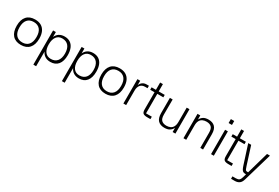

<svg xmlns="http://www.w3.org/2000/svg" viewBox="87 -1967 4961 3418"><g transform="rotate(30 2567.5 -257.5)"><path d="M283 10Q171 10 111 -57.5Q51 -125 51 -251Q51 -377 111 -444Q171 -511 283 -511Q358 -511 409.5 -481Q461 -451 488 -393Q515 -335 515 -251Q515 -125 455 -57.5Q395 10 283 10ZM283 -41Q367 -41 412.5 -95Q458 -149 458 -251Q458 -353 412.5 -406.5Q367 -460 283 -460Q199 -460 153.5 -406.5Q108 -353 108 -251Q108 -149 153.5 -95Q199 -41 283 -41Z M711 -501V202H654V-501ZM889 10Q823 10 777 -20Q731 -50 707.5 -107.5Q684 -165 684 -249Q684 -333 707.5 -391.5Q731 -450 777 -480.5Q823 -511 889 -511Q957 -511 1004.5 -480.5Q1052 -450 1076.5 -391.5Q1101 -333 1101 -249Q1101 -124 1046 -57Q991 10 889 10ZM870 -41Q954 -41 999 -95Q1044 -149 1044 -249Q1044 -350 999 -405Q954 -460 870 -460Q794 -460 752.5 -405Q711 -350 711 -249Q711 -148 752.5 -94.5Q794 -41 870 -41Z M1298 -501V202H1241V-501ZM1476 10Q1410 10 1364 -20Q1318 -50 1294.5 -107.5Q1271 -165 1271 -249Q1271 -333 1294.5 -391.5Q1318 -450 1364 -480.5Q1410 -511 1476 -511Q1544 -511 1591.5 -480.5Q1639 -450 1663.5 -391.5Q1688 -333 1688 -249Q1688 -124 1633 -57Q1578 10 1476 10ZM1457 -41Q1541 -41 1586 -95Q1631 -149 1631 -249Q1631 -350 1586 -405Q1541 -460 1457 -460Q1381 -460 1339.5 -405Q1298 -350 1298 -249Q1298 -148 1339.5 -94.5Q1381 -41 1457 -41Z M2022 10Q1910 10 1850 -57.5Q1790 -125 1790 -251Q1790 -377 1850 -444Q1910 -511 2022 -511Q2097 -511 2148.5 -481Q2200 -451 2227 -393Q2254 -335 2254 -251Q2254 -125 2194 -57.5Q2134 10 2022 10ZM2022 -41Q2106 -41 2151.5 -95Q2197 -149 2197 -251Q2197 -353 2151.5 -406.5Q2106 -460 2022 -460Q1938 -460 1892.5 -406.5Q1847 -353 1847 -251Q1847 -149 1892.5 -95Q1938 -41 2022 -41Z M2445 0H2388V-501H2445V-409Q2460 -450 2493.5 -475.5Q2527 -501 2576 -501H2624V-451H2575Q2513 -451 2479 -411.5Q2445 -372 2445 -298Z M2949 -451H2825V-50H2944V0H2880Q2819 0 2793.5 -20Q2768 -40 2768 -101V-451H2679V-501H2768V-651H2825V-501H2949Z M3401 -500H3458V1H3401V-84Q3379 -41 3340 -15.5Q3301 10 3233 10Q3148 10 3101.5 -37.5Q3055 -85 3055 -188V-501H3112L3111 -191Q3111 -106 3147 -73Q3183 -40 3247 -40Q3291 -40 3326 -56Q3361 -72 3381 -109Q3401 -146 3401 -207Z M3680 0H3623V-501H3680V-417Q3703 -460 3742 -485.5Q3781 -511 3848 -511Q3933 -511 3979.5 -463.5Q4026 -416 4026 -313V0H3969V-310Q3969 -395 3934 -428Q3899 -461 3834 -461Q3790 -461 3755 -445Q3720 -429 3700 -392.5Q3680 -356 3680 -294Z M4247 -501V0H4190V-501ZM4184 -717H4253V-636H4184Z M4617 -451H4493V-50H4612V0H4548Q4487 0 4461.5 -20Q4436 -40 4436 -101V-451H4347V-501H4436V-651H4493V-501H4617Z M5052 -501H5112L4941 84Q4922 151 4884.5 176.5Q4847 202 4794 202H4718V152H4789Q4833 152 4855 133.5Q4877 115 4890 68ZM4726 -501 4843 -133Q4855 -97 4862.5 -79Q4870 -61 4880 -55.5Q4890 -50 4907 -50H4947V0H4902Q4871 0 4852 -8.5Q4833 -17 4818.5 -42.5Q4804 -68 4788 -118L4665 -501Z"/></g></svg>

Font: 42dot Sans Light Light
Style: Regular
Weight: 300
Version: Version 1.000